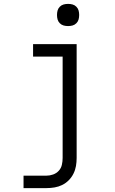

<svg xmlns="http://www.w3.org/2000/svg" viewBox="-20 -757 590 987"><path d="M219 210H101V146H219Q236 146 253 140Q270 134 282 121Q294 108 298 90.5Q302 73 302 55V-466H150V-530H374V55Q374 76 370.5 96.5Q367 117 357.5 136Q348 155 333 170Q318 185 299.5 194Q281 203 260.5 206.5Q240 210 219 210ZM330 -623Q318 -623 307 -626Q296 -629 287.5 -637.5Q279 -646 276 -657Q273 -668 273 -680Q273 -692 276 -703Q279 -714 287.5 -722.5Q296 -731 307 -734Q318 -737 330 -737Q342 -737 353 -734Q364 -731 372.5 -722.5Q381 -714 384 -703Q387 -692 387 -680Q387 -668 384 -657Q381 -646 372.5 -637.5Q364 -629 353 -626Q342 -623 330 -623Z"/></svg>

Font: Lode Term
Style: Regular
Weight: 400
Monospace: yes
Designer: Belleve Invis
Foundry: Belleve Invis
Version: Version 29.2.0